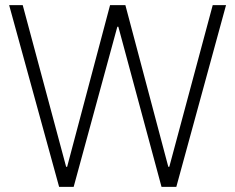

<svg xmlns="http://www.w3.org/2000/svg" viewBox="-20 -727 916 747"><path d="M15.6 -707H68.4L237.3 -78.1H241.2L408.2 -707H467.8L634.8 -78.1H638.7L807.6 -707H859.4L666 0H608.4L440.4 -623H436.5L266.6 0H210Z"/></svg>

Font: Pretendard Std ExtraLight
Style: Regular
Weight: 200
Designer: Base glyphs from Inter by Rasmus Andersson; Hangeul glyphs from Noto Sans CJK(Source Han Sans) by Jang Soo-young and Kan
Foundry: Kil Hyung-jin
Version: Version 1.309